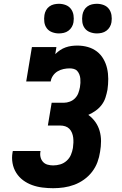

<svg xmlns="http://www.w3.org/2000/svg" viewBox="-20 -983 640 1011"><path d="M260 8Q232 8 203.5 4.5Q175 1 149 -8.5Q123 -18 101.5 -34Q80 -50 65.5 -73Q51 -96 46 -124Q41 -152 46 -180Q46 -182 46.5 -184Q47 -186 48 -188H193Q193 -187 193 -186.5Q193 -186 193 -185Q190 -170 193.5 -155.5Q197 -141 206.5 -130.5Q216 -120 230.5 -116Q245 -112 260 -112Q279 -112 297.5 -117.5Q316 -123 331 -136.5Q346 -150 353.5 -168Q361 -186 364 -204Q366 -218 366.5 -231.5Q367 -245 365.5 -258Q364 -271 359 -283.5Q354 -296 345 -305Q336 -314 323.5 -318Q311 -322 297 -322H232L252 -442H317Q332 -442 348 -448Q364 -454 375.5 -466Q387 -478 392.5 -493Q398 -508 401 -524Q403 -535 403.5 -546.5Q404 -558 403 -569Q402 -580 398 -590.5Q394 -601 387 -609Q380 -617 369 -620Q358 -623 347 -623Q331 -623 314.5 -619.5Q298 -616 283.5 -607.5Q269 -599 259 -584.5Q249 -570 247 -554H118L148 -735H277L271 -698Q283 -710 296.5 -719Q310 -728 325.5 -733.5Q341 -739 356.5 -741Q372 -743 387 -743Q416 -743 442.5 -735.5Q469 -728 490 -712Q511 -696 524.5 -672.5Q538 -649 544 -622.5Q550 -596 550 -567.5Q550 -539 546 -511Q542 -490 535.5 -469.5Q529 -449 515.5 -431Q502 -413 483.5 -400Q465 -387 445 -378Q466 -363 481.5 -341.5Q497 -320 504.5 -294Q512 -268 512 -240Q512 -212 507 -184Q503 -156 493 -129Q483 -102 465 -78.5Q447 -55 422.5 -37.5Q398 -20 371 -10Q344 0 316 4Q288 8 260 8ZM490 -807Q472 -807 454.5 -813.5Q437 -820 426.5 -834Q416 -848 413.5 -866.5Q411 -885 414 -904Q416 -917 422.5 -929Q429 -941 440 -949Q451 -957 464 -960Q477 -963 490 -963Q509 -963 526 -956.5Q543 -950 553.5 -936Q564 -922 567 -903.5Q570 -885 567 -866Q565 -853 558 -841Q551 -829 540 -821Q529 -813 516 -810Q503 -807 490 -807ZM290 -807Q272 -807 254.5 -813.5Q237 -820 226.5 -834Q216 -848 213.5 -866.5Q211 -885 214 -904Q216 -917 222.5 -929Q229 -941 240 -949Q251 -957 264 -960Q277 -963 290 -963Q309 -963 326 -956.5Q343 -950 353.5 -936Q364 -922 367 -903.5Q370 -885 367 -866Q365 -853 358 -841Q351 -829 340 -821Q329 -813 316 -810Q303 -807 290 -807Z"/></svg>

Font: Iosevka Slab HvExObl
Style: Regular
Weight: 900
Width: 7
Italic angle: -9°
Monospace: yes
Designer: Belleve Invis
Foundry: Belleve Invis
Version: Version 11.1.1; ttfautohint (v1.8.3)